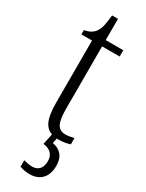

<svg xmlns="http://www.w3.org/2000/svg" viewBox="-232 -691 725 955"><g transform="rotate(30 130.5 -213.5)"><path d="M167 10 161 39Q194 44 213.5 66.5Q233 89 233 128Q233 177 208 204Q183 231 137 231Q107 231 81 221V184Q110 192 131 192Q156 192 170.5 176Q185 160 185 130Q185 101 168.5 85Q152 69 123 66L136 4Q104 -7 89.5 -41.5Q75 -76 75 -143V-500H14V-525Q54 -531 73 -557Q84 -572 89.5 -594Q95 -616 99 -658H133V-536H234V-500H133V-142Q133 -79 147 -54Q161 -29 192 -29Q212 -29 242 -36V0Q210 10 177 10Z"/></g></svg>

Font: Noto Serif CondLight
Style: Regular
Weight: 300
Width: 3
Designer: Monotype Design Team
Foundry: Monotype Imaging Inc.
Version: Version 1.001